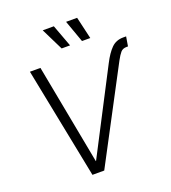

<svg xmlns="http://www.w3.org/2000/svg" viewBox="-165 -1061 1050 1181"><g transform="rotate(-20 360.5 -470.0)"><path d="M564.9 -611.8Q594.2 -668.9 624.8 -699.2Q655.3 -729.5 701.7 -729.5H721.2L710.9 -667.5H702.1Q676.3 -667.5 662.6 -651.6Q648.9 -635.7 631.8 -604L312.5 0H235.4L90.8 -727.5H159.7L283.7 -72.3H285.2ZM456.5 -795.4 404.8 -939.9H477.1L510.7 -795.4ZM323.2 -795.4 252 -939.9H324.7L378.4 -795.4Z"/></g></svg>

Font: Inter 28pt Light
Style: Italic
Weight: 300
Italic angle: -9.3988°
Designer: Rasmus Andersson
Foundry: rsms
Version: Version 4.001;git-66647c0bb